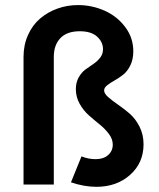

<svg xmlns="http://www.w3.org/2000/svg" viewBox="-20 -720 619 749"><path d="M356 8.8Q308.1 8.8 256.8 -8.8L297.9 -109.9Q325.2 -99.1 353 -99.1Q383.8 -99.1 401.9 -115.2Q419.9 -131.3 419.9 -155.8Q419.9 -177.2 405 -197.3Q390.1 -217.3 368.9 -234.4Q347.7 -251.5 326.7 -270Q305.7 -288.6 290.8 -314.9Q275.9 -341.3 275.9 -372.1Q275.9 -398.4 286.9 -418Q297.9 -437.5 313.5 -449Q329.1 -460.4 344.5 -470.7Q359.9 -481 370.8 -495.1Q381.8 -509.3 381.8 -527.8Q381.8 -556.2 358.9 -577.1Q335.9 -598.1 291 -598.1Q241.2 -598.1 215.6 -571.3Q189.9 -544.4 189.9 -498V0H71.8V-498Q71.8 -544.9 89.4 -583.7Q106.9 -622.6 136.5 -647.7Q166 -672.9 204.1 -686.5Q242.2 -700.2 284.2 -700.2Q338.4 -700.2 387.2 -678.7Q436 -657.2 468 -615.2Q500 -573.2 500 -520Q500 -488.3 488.3 -464.6Q476.6 -440.9 459.7 -428Q442.9 -415 426.3 -405.8Q409.7 -396.5 397.9 -387.2Q386.2 -377.9 386.2 -367.2Q386.2 -355 402.1 -341.1Q418 -327.1 440.4 -311.8Q462.9 -296.4 485.6 -276.9Q508.3 -257.3 524.2 -226.1Q540 -194.8 540 -157.2Q540 -84.5 487.5 -37.8Q435.1 8.8 356 8.8Z"/></svg>

Font: HK Grotesk Legacy
Style: Bold
Weight: 700
Designer: Alfredo Marco Pradil
Foundry: Hanken Design Co.
Version: Version 2.022;PS 002.022;hotconv 1.0.88;makeotf.lib2.5.64775